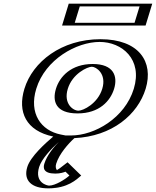

<svg xmlns="http://www.w3.org/2000/svg" viewBox="-20 -743 855 1053"><path d="M138.8 -256C187.7 -416 357.9 -528 530.9 -528C700.9 -528 802.7 -416 753.8 -256C705.5 -98 541.9 15 364.9 15C364.9 15 284.5 85 263.1 155C255.5 180 271.2 194 288.2 194C319.2 194 348.4 164 348.4 164L403.9 218C403.9 218 336.8 290 244.8 290C192.8 290 128 260 154.6 173C172.4 114.7 251.3 42.2 291.3 8.2C157.1 -18.3 97.4 -120.7 138.8 -256ZM326.8 -256C348.5 -327 416.8 -377 483.8 -377C549.8 -377 587.5 -327 565.8 -256C544.4 -186 479.1 -136 410.1 -136C338.1 -136 305.4 -186 326.8 -256ZM382 -723H790L753.4 -603H345.4ZM248.1 155C237.7 189 259.1 209 283.6 209C309.1 209 332.7 193.4 344.4 184.5L381.9 220.9C359.1 240.5 310.5 275 249.4 275C201.6 275 146.5 248.6 169.6 173C184.9 122.9 259.8 51.8 299.6 18.1L323 -1.7L298.6 -6.5C170 -32 114.7 -128.3 153.8 -256C199.7 -406.1 359.5 -513 526.3 -513C690 -513 784.7 -406.2 738.8 -256C693.4 -107.5 540.1 0 369.5 0H362.5C356.1 5.6 273.4 72.2 248.1 155ZM311.8 -256C288 -178.3 325.5 -121 405.5 -121C482.5 -121 557 -178.1 580.8 -256C605 -335.1 562.4 -392 488.3 -392C413.4 -392 336 -335.2 311.8 -256ZM392.5 -708H770.5L742.9 -618H364.9ZM153.8 -256C114.7 -128.3 170 -32 298.6 -6.5L323 -1.7L299.6 18.1C259.8 51.8 184.9 122.9 169.6 173C146.5 248.6 201.6 275 249.4 275C310.5 275 359.1 240.5 381.9 220.9L344.4 184.5C332.7 193.4 309.1 209 283.6 209C259.1 209 237.7 189 248.1 155C271.6 78 354.9 6.7 356.4 5.4L362.5 0H369.5C540.1 0 693.4 -107.5 738.8 -256C784.7 -406.2 690 -513 526.3 -513C359.5 -513 199.7 -406.1 153.8 -256ZM311.8 -256C336 -335.2 413.4 -392 488.3 -392C562.4 -392 605 -335.1 580.8 -256C557 -178.1 482.5 -121 405.5 -121C325.5 -121 288 -178.3 311.8 -256ZM392.5 -708 364.9 -618H742.9L770.5 -708ZM138.8 -256C97.3 -120.4 157.3 -18.7 291.3 8.2C251 42.4 172.5 114.4 154.6 173C128 259.9 192.9 290 244.8 290C312 290 365.5 251.9 390.2 230.7L404.4 218.6L349 164.7L337 173.9C326.7 181.8 307.4 194 288.2 194C271.2 194 255.5 180 263.1 155C284.4 85.3 363.7 16.1 364.9 15C541.9 15 705.5 -98 753.8 -256C802.7 -416 700.9 -528 530.9 -528C357.9 -528 187.7 -416 138.8 -256ZM326.8 -256C305.4 -186.1 338.2 -136 410.1 -136C479 -136 544.4 -186.1 565.8 -256C587.5 -327 549.7 -377 483.8 -377C416.8 -377 348.5 -327 326.8 -256ZM382 -723 345.4 -603H753.4L790 -723ZM302.8 35C275.9 62.8 237.5 107.8 223.1 155C216.3 177.2 216.5 209 283.6 209C310.8 209 330.8 202 339.2 198.6L360.8 219.6C339.2 239.9 283 275 249.4 275C239.9 275 167.9 260.4 194.6 173C208.3 128.3 261.9 72.2 302.8 35ZM339.6 0 313.3 -5.2C204.7 -26.7 137.5 -121.2 178.8 -256C228.3 -418 400.4 -513 526.3 -513C649 -513 763.3 -418 713.8 -256C664.8 -95.8 499.2 0 369.5 0ZM286.8 -256C266.5 -189.6 283.4 -121 405.5 -121C524.9 -121 585.5 -189.6 605.8 -256C626.4 -323.6 605 -392 488.3 -392C370.9 -392 307.4 -323.6 286.8 -256ZM417.5 -708H745.5L717.9 -618H389.9ZM129.6 173C106.6 248.2 154.8 290 244.8 290C351 290 400 241.4 425.3 219.7L350.6 147L308.5 179.2C304.3 182.4 297.7 186.9 292.2 189.9C286.5 183 283.2 171.1 288.1 155C304.7 100.6 355.6 44 388 14.5C594.3 5.1 735.4 -114.2 778.8 -256C824.1 -404.1 741.9 -528 530.9 -528C317.2 -528 159.1 -404.1 113.8 -256C74.9 -128.7 122.5 -25.7 271.9 5.9C229.3 42 147.2 115.4 129.6 173ZM351.8 -256C377 -338.6 459.4 -377 483.8 -377C507 -377 566 -338.6 540.8 -256C515.9 -174.6 436.5 -136 410.1 -136C380.5 -136 326.9 -174.7 351.8 -256ZM357 -723 320.4 -603H778.4L815 -723Z"/></svg>

Font: Hussar Outliner
Style: Obl
Weight: 700
Foundry: Cannot Into Space Fonts
Version: Version 0.92